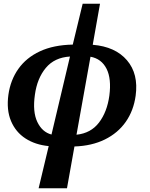

<svg xmlns="http://www.w3.org/2000/svg" viewBox="-20 -780 805 1029"><path d="M187 229 241 3Q169 -4 116.5 -38Q64 -72 39 -131.5Q14 -191 25 -272Q36 -351 78.5 -411Q121 -471 194 -505Q267 -539 370 -541L423 -760H516L477 -540Q598 -530 660.5 -457Q723 -384 707 -267Q696 -187 654 -127Q612 -67 542 -32.5Q472 2 379 5L339 229ZM167 -272Q154 -181 180 -126.5Q206 -72 256 -59L355 -477Q272 -472 225.5 -416Q179 -360 167 -272ZM566 -267Q578 -358 551 -411.5Q524 -465 465 -476L390 -58Q467 -66 510.5 -123Q554 -180 566 -267Z"/></svg>

Font: Noto Serif SemiCondensed
Style: Bold Italic
Weight: 700
Width: 4
Italic angle: -12°
Designer: Monotype Design Team
Foundry: Monotype Imaging Inc.
Version: Version 2.014